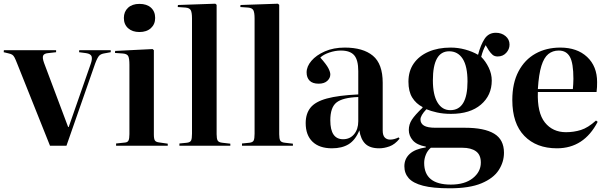

<svg xmlns="http://www.w3.org/2000/svg" viewBox="-23 -787 3281 1037"><path d="M247 0 70 -443Q61 -466 55.5 -476.5Q50 -487 43 -491.5Q36 -496 22 -499L-3 -505L-2 -516H280V-505L236 -500Q215 -498 210 -486.5Q205 -475 215 -447L345 -101H348L467 -442Q476 -467 472 -481.5Q468 -496 442 -500L404 -505L405 -516H575V-505L542 -499Q522 -496 512.5 -486Q503 -476 491 -444L336 0Z M730 -614Q692 -614 669 -634.5Q646 -655 646 -690Q646 -724 668.5 -745Q691 -766 730 -766Q770 -766 792.5 -745.5Q815 -725 815 -690Q815 -656 792 -635Q769 -614 730 -614ZM604 0V-12L651 -17Q666 -18 671 -28Q676 -38 676 -63V-437Q676 -470 670 -483Q664 -496 641 -498L598 -501L599 -512L801 -522L808 -516V-61Q808 -37 813.5 -28.5Q819 -20 835 -18L883 -11V0Z M946 0V-12L986 -16Q1004 -18 1009 -28Q1014 -38 1014 -65V-687Q1014 -719 1007.5 -731.5Q1001 -744 980 -746L937 -749L938 -760L1140 -767L1147 -761V-62Q1147 -38 1152.5 -28Q1158 -18 1178 -16L1221 -11V0Z M1284 0V-12L1324 -16Q1342 -18 1347 -28Q1352 -38 1352 -65V-687Q1352 -719 1345.5 -731.5Q1339 -744 1318 -746L1275 -749L1276 -760L1478 -767L1485 -761V-62Q1485 -38 1490.5 -28Q1496 -18 1516 -16L1559 -11V0Z M1770 14Q1702 14 1665 -21.5Q1628 -57 1628 -122Q1628 -173 1654 -205.5Q1680 -238 1742.5 -255Q1805 -272 1912 -277V-403Q1912 -463 1890 -488.5Q1868 -514 1818 -514Q1787 -514 1755 -503Q1723 -492 1707 -476Q1740 -439 1750.5 -418.5Q1761 -398 1761 -385Q1761 -365 1744.5 -350Q1728 -335 1698 -335Q1665 -335 1649 -351.5Q1633 -368 1633 -396Q1633 -428 1659 -458.5Q1685 -489 1731.5 -509.5Q1778 -530 1839 -530Q1938 -530 1991 -486Q2044 -442 2044 -340V-82Q2044 -56 2055 -44.5Q2066 -33 2084 -33Q2106 -33 2130 -45L2135 -38Q2110 -7 2081 3.5Q2052 14 2025 14Q1975 14 1950 -10.5Q1925 -35 1918 -83Q1896 -30 1860 -8Q1824 14 1770 14ZM1830 -35Q1867 -35 1889.5 -62Q1912 -89 1912 -132V-263Q1828 -260 1794.5 -233.5Q1761 -207 1761 -137Q1761 -35 1830 -35Z M2406 230Q2315 230 2261.5 216Q2208 202 2184.5 175.5Q2161 149 2161 111Q2161 71 2189.5 44.5Q2218 18 2277 9V5Q2228 -4 2206.5 -29Q2185 -54 2185 -85Q2185 -115 2201.5 -140.5Q2218 -166 2259 -205V-209Q2224 -227 2203.5 -260Q2183 -293 2183 -346Q2183 -403 2211.5 -444Q2240 -485 2291.5 -507.5Q2343 -530 2411 -530Q2451 -530 2489.5 -519.5Q2528 -509 2559 -491Q2573 -545 2594.5 -577.5Q2616 -610 2655 -610Q2686 -610 2707.5 -592Q2729 -574 2729 -546Q2729 -521 2711 -501.5Q2693 -482 2665 -482Q2648 -482 2637.5 -491Q2627 -500 2617 -515L2600 -543Q2592 -528 2586.5 -514Q2581 -500 2576 -480Q2600 -456 2616.5 -422Q2633 -388 2633 -352Q2633 -272 2574.5 -222Q2516 -172 2413 -172Q2371 -172 2337.5 -179.5Q2304 -187 2280 -197Q2248 -163 2248 -142Q2248 -120 2267 -108.5Q2286 -97 2329 -97H2488Q2593 -97 2646 -65Q2699 -33 2699 38Q2699 88 2670.5 132Q2642 176 2577.5 203Q2513 230 2406 230ZM2409 -192Q2502 -192 2502 -347Q2502 -429 2476 -469.5Q2450 -510 2403 -510Q2315 -510 2315 -353Q2315 -275 2340 -233.5Q2365 -192 2409 -192ZM2412 210Q2487 210 2530.5 175.5Q2574 141 2574 91Q2574 49 2547.5 30Q2521 11 2474 11H2304Q2286 26 2277 48.5Q2268 71 2268 93Q2268 210 2412 210Z M2985 14Q2874 14 2809 -53Q2744 -120 2744 -247Q2744 -338 2777.5 -401.5Q2811 -465 2869.5 -497.5Q2928 -530 3003 -530Q3094 -530 3148 -479.5Q3202 -429 3202 -344Q3202 -330 3201.5 -317Q3201 -304 3199 -290H2882Q2878 -178 2920 -125.5Q2962 -73 3034 -73Q3076 -73 3114.5 -85Q3153 -97 3196 -136L3205 -129Q3131 14 2985 14ZM2882 -306H3071Q3072 -318 3073 -332Q3074 -346 3074 -361Q3074 -446 3055 -480Q3036 -514 2995 -514Q2962 -514 2938.5 -495Q2915 -476 2901 -431Q2887 -386 2882 -306Z"/></svg>

Font: Literata 72pt SemiBold
Style: Regular
Weight: 600
Designer: Latin by Veronika Burian and Jose Scaglione. Greek by Irene Vlachou. Cyrillic by Vera Evstafieva.
Foundry: TypeTogether
Version: Version 3.002